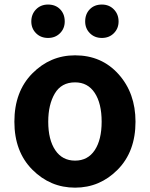

<svg xmlns="http://www.w3.org/2000/svg" viewBox="-20 -820 666 853"><path d="M313.5 -574.2Q431.6 -574.2 506.8 -490.2Q582 -406.2 582 -279.3Q582 -146.5 502.9 -66.4Q423.8 13.7 313.5 13.7Q203.1 13.7 123.5 -66.4Q43.9 -146.5 43.9 -279.3Q43.9 -413.1 123.5 -493.7Q203.1 -574.2 313.5 -574.2ZM313.5 -454.1Q252.9 -454.1 223.6 -404.8Q194.3 -355.5 194.3 -279.3Q194.3 -199.2 225.6 -152.8Q256.8 -106.4 313.5 -106.4Q370.1 -106.4 400.9 -152.8Q431.6 -199.2 431.6 -279.3Q431.6 -360.4 400.9 -407.2Q370.1 -454.1 313.5 -454.1ZM193.4 -799.8Q226.6 -799.8 247.1 -778.8Q267.6 -757.8 267.6 -724.6Q267.6 -693.4 246.6 -672.4Q225.6 -651.4 193.4 -651.4Q161.1 -651.4 140.1 -672.4Q119.1 -693.4 119.1 -724.6Q119.1 -756.8 140.1 -778.3Q161.1 -799.8 193.4 -799.8ZM358.4 -724.6Q358.4 -757.8 378.9 -778.8Q399.4 -799.8 432.6 -799.8Q464.8 -799.8 485.8 -778.3Q506.8 -756.8 506.8 -724.6Q506.8 -693.4 485.8 -672.4Q464.8 -651.4 432.6 -651.4Q400.4 -651.4 379.4 -672.4Q358.4 -693.4 358.4 -724.6Z"/></svg>

Font: GenSenMaruGothic TW TTF Bold
Style: Regular
Weight: 700
Version: Version 1.301